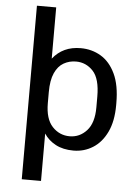

<svg xmlns="http://www.w3.org/2000/svg" viewBox="-60 -766 720 993"><g transform="rotate(5 300.0 -269.5)"><path d="M91 181V-720H191V-454Q244 -521 336 -521Q394 -521 441 -493Q488 -465 516 -406Q544 -347 544 -254V-243Q544 -160 517 -103.5Q490 -47 444.5 -18.5Q399 10 344 10Q290 10 251.5 -10.5Q213 -31 191 -65V181ZM318 -62Q370 -62 406.5 -102Q443 -142 443 -223V-279Q443 -372 406.5 -411Q370 -450 318 -450Q283 -450 254 -433.5Q225 -417 208 -379.5Q191 -342 191 -280V-223Q191 -141 228 -101.5Q265 -62 318 -62Z"/></g></svg>

Font: Chivo Mono
Style: Regular
Weight: 400
Monospace: yes
Designer: Hector Gatti
Foundry: Omnibus-Type
Version: Version 1.008; ttfautohint (v1.8.4.7-5d5b)